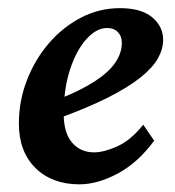

<svg xmlns="http://www.w3.org/2000/svg" viewBox="-20 -454 438 481"><path d="M178.7 7.8Q110.4 7.8 68.8 -33.2Q27.3 -74.2 27.3 -144.5Q27.3 -201.2 47.4 -252.9Q67.4 -304.7 102.1 -345.2Q136.7 -385.7 182.6 -409.7Q228.5 -433.6 280.3 -433.6Q334 -433.6 361.3 -410.6Q388.7 -387.7 388.7 -354.5Q388.7 -331.1 375.5 -307.6Q362.3 -284.2 332.5 -260.3Q302.7 -236.3 252 -210.4Q201.2 -184.6 126 -157.2V-205.1Q182.6 -227.5 217.8 -250.5Q252.9 -273.4 269 -297.4Q285.2 -321.3 285.2 -346.7Q285.2 -363.3 275.4 -373.5Q265.6 -383.8 248 -383.8Q221.7 -383.8 196.8 -356.4Q171.9 -329.1 155.8 -280.8Q139.6 -232.4 139.6 -168.9Q139.6 -121.1 160.6 -96.7Q181.6 -72.3 215.8 -72.3Q240.2 -72.3 273.9 -87.4Q307.6 -102.5 338.9 -141.6L366.2 -101.6Q326.2 -46.9 275.4 -19.5Q224.6 7.8 178.7 7.8Z"/></svg>

Font: Crimson Pro SemiBold
Style: Italic
Weight: 600
Italic angle: -12°
Designer: Jacques Le Bailly
Foundry: Baron von Fonthausen
Version: Version 1.003